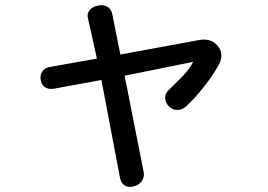

<svg xmlns="http://www.w3.org/2000/svg" viewBox="-20 -767 1040 744"><path d="M174.8 -507.8Q153.3 -504.9 143.6 -489.3Q134.8 -475.6 137.7 -458Q139.6 -440.4 152.3 -430.7Q166 -419.9 186.5 -422.9L373 -457L445.3 -76.2Q449.2 -55.7 465.8 -46.9Q480.5 -40 499 -44.9Q517.6 -49.8 528.3 -63.5Q540 -79.1 537.1 -98.6L462.9 -473.6L728.5 -527.3Q716.8 -503.9 692.4 -476.6Q677.7 -460.9 642.6 -426.8L633.8 -418Q619.1 -405.3 620.1 -386.7Q621.1 -369.1 633.8 -355.5Q647.5 -341.8 665 -340.8Q684.6 -339.8 702.1 -355.5Q736.3 -387.7 768.6 -428.7Q803.7 -472.7 827.1 -514.6Q850.6 -557.6 823.2 -589.8Q796.9 -621.1 748 -611.3L446.3 -555.7L415 -712.9Q411.1 -733.4 393.6 -742.2Q377.9 -750 358.4 -745.1Q338.9 -741.2 328.1 -728.5Q315.4 -713.9 321.3 -694.3L355.5 -540Z"/></svg>

Font: GungsuhChe
Style: Regular
Weight: 400
Monospace: yes
Version: Version 2.21